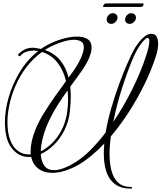

<svg xmlns="http://www.w3.org/2000/svg" viewBox="-20 -970 954 1134"><path d="M753 144Q694 144 658.5 117Q623 90 608 43.5Q593 -3 593 -63Q593 -92 596 -122Q558 -82 518.5 -49.5Q479 -17 441 5Q399 28 360.5 39.5Q322 51 289 51Q240 51 207 26.5Q174 2 164 -44Q160 -43 156.5 -43Q153 -43 149 -43Q91 -43 50 -94Q9 -145 9 -250Q9 -317 31 -394.5Q53 -472 97 -545Q141 -618 206 -669Q203 -669 200 -669.5Q197 -670 194 -670Q190 -671 185 -671Q180 -671 175 -671Q154 -671 134.5 -664Q115 -657 100 -640Q98 -638 95 -638Q91 -638 88 -642Q85 -646 89 -650Q124 -688 173 -688Q178 -688 183 -687.5Q188 -687 193 -686L222 -681Q252 -702 289 -718.5Q326 -735 364.5 -744.5Q403 -754 436 -754Q473 -754 497 -739Q521 -724 521 -689Q521 -667 509 -634.5Q497 -602 468 -559Q457 -542 437.5 -516Q418 -490 395 -458Q398 -430 398 -400Q398 -380 396.5 -359Q395 -338 393 -315Q386 -251 360 -200Q334 -149 297.5 -113.5Q261 -78 221 -60Q223 -17 242 9Q261 35 300 35Q323 35 354 24Q385 13 424 -11Q471 -40 516 -85.5Q561 -131 604 -187Q616 -259 637.5 -332.5Q659 -406 683.5 -473Q708 -540 730.5 -591Q753 -642 767 -669Q789 -710 816.5 -738.5Q844 -767 866 -770Q893 -773 903.5 -756Q914 -739 914 -713Q914 -678 901 -639Q876 -560 835.5 -476.5Q795 -393 744 -313Q693 -233 635 -165Q631 -137 629 -110.5Q627 -84 627 -59Q627 -3 639 40.5Q651 84 678.5 109Q706 134 752 134Q760 134 760 139Q760 144 753 144ZM649 -250Q712 -343 762 -444.5Q812 -546 840 -632Q852 -667 857 -690.5Q862 -714 862 -727Q862 -746 852 -746Q842 -746 822 -722.5Q802 -699 782 -661Q771 -640 754 -598Q737 -556 717.5 -500Q698 -444 680 -380Q662 -316 649 -250ZM385 -512Q396 -526 405 -539Q414 -552 421 -562Q451 -608 463 -639.5Q475 -671 475 -690Q475 -717 457.5 -726Q440 -735 418 -735Q391 -735 359.5 -726Q328 -717 298 -703.5Q268 -690 245 -675Q300 -656 334.5 -615Q369 -574 385 -512ZM149 -58Q152 -58 155 -58Q158 -58 162 -59Q161 -64 161 -69Q161 -74 161 -79Q161 -105 168 -137.5Q175 -170 190 -207Q210 -255 241.5 -305.5Q273 -356 307 -404Q341 -452 370 -491Q355 -554 319.5 -600Q284 -646 228 -663Q174 -624 135 -572Q96 -520 71.5 -463Q47 -406 35.5 -350.5Q24 -295 24 -250Q24 -182 41.5 -139.5Q59 -97 87.5 -77.5Q116 -58 149 -58ZM221 -76Q257 -94 290.5 -127.5Q324 -161 347.5 -209Q371 -257 378 -317Q380 -334 381 -349.5Q382 -365 382 -381Q382 -411 379 -436Q351 -397 323 -353.5Q295 -310 275 -268Q250 -218 236 -167.5Q222 -117 221 -76ZM747 -829Q733 -829 726 -836.5Q719 -844 719 -854Q719 -869 730 -880.5Q741 -892 755 -892Q768 -892 775.5 -884.5Q783 -877 783 -866Q783 -852 771.5 -840.5Q760 -829 747 -829ZM638 -829Q624 -829 617 -836.5Q610 -844 610 -854Q610 -869 621 -880.5Q632 -892 646 -892Q659 -892 666.5 -884.5Q674 -877 674 -866Q674 -852 662.5 -840.5Q651 -829 638 -829ZM592 -929Q589 -929 589 -933Q589 -938 594.5 -944Q600 -950 607 -950H826Q828 -950 828 -947Q828 -941 824.5 -935Q821 -929 813 -929Z"/></svg>

Font: Mea Culpa
Style: Regular
Weight: 400
Designer: Robert E. Leuschke
Foundry: Robert E. Leuschke
Version: Version 1.010; ttfautohint (v1.8.3)